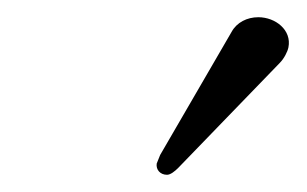

<svg xmlns="http://www.w3.org/2000/svg" viewBox="-20 -751 356 223"><path d="M280 -731C267 -731 255 -725 249 -714L166 -571C165 -568 163 -564 162 -561C161 -554 166 -548 174 -548C178 -548 183 -552 187 -556L305 -678C310 -683 314 -691 315 -696C319 -716 300 -731 280 -731Z"/></svg>

Font: Libertinus Sans
Style: Italic
Weight: 400
Italic angle: -12°
Designer: Philipp H. Poll, Khaled Hosny
Foundry: Caleb Maclennan
Version: Version 7.050;RELEASE